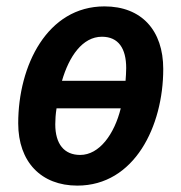

<svg xmlns="http://www.w3.org/2000/svg" viewBox="-20 -571 567 601"><path d="M222 10C401 10 491 -176 491 -355C491 -476 423 -551 307 -551C128 -551 37 -366 37 -185C37 -64 109 10 222 10ZM373 -318H174C196 -394 238 -456 299 -456C351 -456 375 -419 375 -358C375 -345 374 -332 373 -318ZM231 -86C181 -86 153 -120 153 -182C153 -196 154 -213 157 -232H358C338 -151 291 -86 231 -86Z"/></svg>

Font: Noto Sans SemiCondensed SemiBold
Style: Italic
Weight: 600
Width: 4
Italic angle: -12°
Designer: Monotype Design Team
Foundry: Monotype Imaging Inc.
Version: Version 2.013